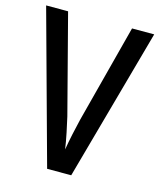

<svg xmlns="http://www.w3.org/2000/svg" viewBox="-108 -792 724 870"><g transform="rotate(15 253.5 -357.0)"><path d="M507 -714H403L283 -254C273 -213 259 -150 252 -106C246 -150 232 -214 223 -253L103 -714H0L196 0H309Z"/></g></svg>

Font: Noto Sans Sinhala UI Condensed Medium
Style: Regular
Weight: 500
Width: 3
Designer: Jelle Bosma - Monotype Design Team
Foundry: Monotype Imaging Inc.
Version: Version 2.006